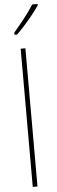

<svg xmlns="http://www.w3.org/2000/svg" viewBox="-65 -1024 314 1052"><g transform="rotate(-5 92.5 -498.0)"><path d="M97 0H71V-760H97ZM185 -989Q169 -965 146.5 -937Q124 -909 101 -883.5Q78 -858 58 -839H44V-851Q78 -891 104 -924Q130 -957 155 -996H185Z"/></g></svg>

Font: Noto Sans Thai Looped ExtraCondensed Thin
Style: Regular
Weight: 100
Width: 2
Designer: Sasikarn Vongin, Ben Mitchell
Foundry: The Fontpad Ltd
Version: Version 1.001; ttfautohint (v1.8.4.7-5d5b)